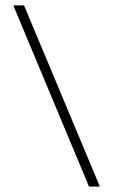

<svg xmlns="http://www.w3.org/2000/svg" viewBox="-20 -695 421 715"><path d="M352 0H311.5L29.5 -675H69.5Z"/></svg>

Font: Newsreader 24pt Light
Style: Regular
Weight: 300
Designer: Hugues Gentile
Foundry: Production Type
Version: Version 1.003